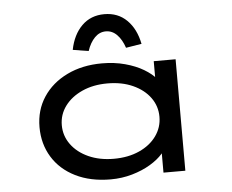

<svg xmlns="http://www.w3.org/2000/svg" viewBox="-54 -828 1091 901"><g transform="rotate(-5 492.0 -377.5)"><path d="M432 10Q337 10 266.5 -25Q196 -60 158 -122Q120 -184 120 -263Q120 -343 160.5 -404.5Q201 -466 273 -501Q345 -536 438 -536Q496 -536 546 -522.5Q596 -509 633 -487Q670 -465 690.5 -440Q711 -415 711 -391L681 -389V-525H784V0H681V-145L701 -137Q701 -114 679 -88.5Q657 -63 619.5 -40.5Q582 -18 533.5 -4Q485 10 432 10ZM455 -85Q523 -85 575 -108.5Q627 -132 656 -172.5Q685 -213 685 -263Q685 -313 656 -353Q627 -393 575 -416.5Q523 -440 455 -440Q388 -440 336 -416.5Q284 -393 254.5 -353Q225 -313 225 -263Q225 -213 254.5 -172.5Q284 -132 336 -108.5Q388 -85 455 -85ZM381 -599 307 -611Q321 -682 363 -723.5Q405 -765 469 -765Q533 -765 575 -723.5Q617 -682 631 -611L557 -599Q544 -638 521.5 -661Q499 -684 469 -684Q439 -684 416.5 -661Q394 -638 381 -599Z"/></g></svg>

Font: Lexend Zetta
Style: Regular
Weight: 400
Designer: Bonnie Shaver-Troup, Thomas Jockin
Foundry: Lexend
Version: Version 1.007